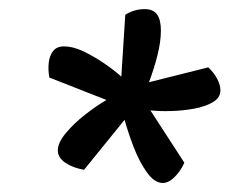

<svg xmlns="http://www.w3.org/2000/svg" viewBox="-20 -713 503 421"><path d="M336.8 -311.8Q318.8 -311.8 302.3 -334.8Q285.8 -357.8 273.2 -390.2Q260.7 -422.7 253.2 -450.3L164.3 -340.7Q139.7 -345 123.2 -356.2Q106.8 -367.3 106.8 -383Q106.8 -400.3 124.6 -421.5Q142.3 -442.7 167.1 -462Q191.8 -481.3 213.3 -493.8L88.2 -543Q85.2 -559 86.8 -574.8Q88.3 -590.5 96.3 -600.9Q104.3 -611.3 120.3 -611.3Q139.5 -611.3 161.8 -600.9Q184 -590.5 206.5 -575.4Q229 -560.3 246 -545L254.7 -680.7Q274.7 -693 297 -693Q316.2 -693 324.5 -681.2Q332.8 -669.5 332.8 -646Q332.8 -621.8 325.3 -592.1Q317.8 -562.3 306.7 -532.7L436.7 -565.3Q449 -553.8 456.2 -540.2Q463.3 -526.7 463.3 -514.8Q463.3 -498.8 446.8 -489Q430.3 -479.2 405.5 -474.7Q380.7 -470.2 354.8 -469.5Q328.8 -468.8 309.8 -471L384.2 -356.2Q376.3 -338.3 363.1 -325.1Q349.8 -311.8 336.8 -311.8Z"/></svg>

Font: Sansita Swashed Light
Style: Regular
Weight: 300
Designer: Pablo Cosgaya
Foundry: Omnibus-Type
Version: Version 1.003